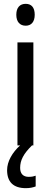

<svg xmlns="http://www.w3.org/2000/svg" viewBox="-20 -758 265 1001"><path d="M114 -738C84 -738 65 -719 65 -681C65 -644 84 -624 114 -624C143 -624 161 -644 161 -681C161 -719 144 -738 114 -738ZM85 117C85 78 102 44 147 0H154V-537H71V0H85C45 36 17 83 17 129C17 190 49 223 115 223C136 223 153 219 166 214V158C158 161 147 164 130 164C101 164 85 148 85 117Z"/></svg>

Font: Noto Sans Arabic UI Cn
Style: Regular
Weight: 400
Width: 3
Designer: Monotype Design Team, Nadine Chahine and Nizar Qandah
Foundry: Monotype Imaging Inc.
Version: Version 2.010